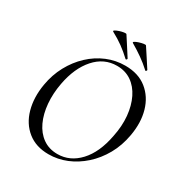

<svg xmlns="http://www.w3.org/2000/svg" viewBox="-185 -931 1023 1080"><g transform="rotate(30 326.0 -391.5)"><path d="M283 12Q201 12 146.5 -32Q92 -76 71.5 -150Q51 -224 66 -313Q78 -384 110 -443Q142 -502 188.5 -545.5Q235 -589 291.5 -612.5Q348 -636 410 -636Q495 -636 550 -592Q605 -548 626 -475Q647 -402 631 -313Q618 -239 584.5 -179.5Q551 -120 503 -77Q455 -34 399 -11Q343 12 283 12ZM326 -14Q407 -14 467 -78.5Q527 -143 549 -260Q564 -332 558 -395.5Q552 -459 528 -508Q504 -557 464 -584.5Q424 -612 370 -612Q286 -612 227 -545.5Q168 -479 147 -366Q134 -297 139.5 -233.5Q145 -170 168 -120.5Q191 -71 231 -42.5Q271 -14 326 -14ZM519 -669Q486 -699 454 -721.5Q422 -744 383 -767Q376 -771 384.5 -776.5Q393 -782 408.5 -787Q424 -792 437.5 -794Q451 -796 453 -792Q472 -762 490 -735.5Q508 -709 528 -677Q530 -675 526 -670Q522 -665 519 -669ZM391 -669Q359 -699 327.5 -722Q296 -745 255 -767Q248 -771 257 -776.5Q266 -782 281 -787Q296 -792 310 -794Q324 -796 326 -792Q345 -762 362.5 -735.5Q380 -709 400 -677Q402 -675 398.5 -670.5Q395 -666 391 -669Z"/></g></svg>

Font: Cormorant Light Medium
Style: Italic
Weight: 500
Italic angle: -10°
Version: Version 4.000